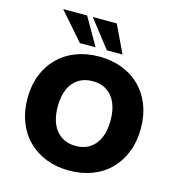

<svg xmlns="http://www.w3.org/2000/svg" viewBox="-134 -1056 1094 1183"><g transform="rotate(15 413.5 -465.0)"><path d="M414 11Q333 11 266.5 -15Q200 -41 152 -89Q104 -137 78 -204Q52 -271 52 -354Q52 -436 78 -502.5Q104 -569 152 -617Q200 -665 266.5 -690.5Q333 -716 414 -716Q494 -716 560.5 -690.5Q627 -665 675 -617.5Q723 -570 749 -503Q775 -436 775 -354Q775 -271 749 -204Q723 -137 675 -88.5Q627 -40 560.5 -14.5Q494 11 414 11ZM414 -146Q467 -146 504.5 -171Q542 -196 562 -242Q582 -288 582 -353Q582 -418 562 -464Q542 -510 504.5 -534.5Q467 -559 413 -559Q361 -559 323 -534.5Q285 -510 265 -464Q245 -418 245 -353Q245 -288 265 -242Q285 -196 323 -171Q361 -146 414 -146ZM448 -765 311 -941H464L548 -765ZM276 -765 122 -941H275L376 -765Z"/></g></svg>

Font: Nunito Sans 10pt Black
Style: Regular
Weight: 900
Designer: Vernon Adams
Foundry: Vernon Adams
Version: Version 3.101;gftools[0.9.27]